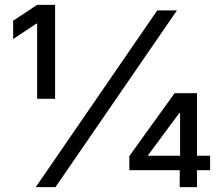

<svg xmlns="http://www.w3.org/2000/svg" viewBox="-20 -770 914 790"><path d="M132.8 -363.6H206.7V-750H132.8L34.1 -684.7V-609.4L129.3 -672.6H132.8ZM127.1 0H208.1L708.1 -727.3H627.1ZM790.5 -129.3V-386.4H698.2L512.1 -127.8V-69.6H719.5V0H790.5V-69.6H844.5V-129.3ZM718 -305.4H720.9V-129.3H588.8V-130.7Z"/></svg>

Font: Riot Sans 2.0
Style: Regular
Weight: 400
Designer: Rasmus Andersson
Foundry: rsms
Version: Version 3.006;hotconv 1.0.109;makeotfexe 2.5.65596